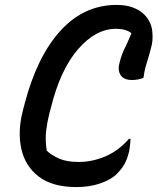

<svg xmlns="http://www.w3.org/2000/svg" viewBox="-20 -740 640 780"><path d="M291 20Q193 20 137.5 -22.5Q82 -65 66.5 -136Q51 -207 73 -291L80 -318Q130 -510 225.5 -615Q321 -720 454 -720Q492 -720 520 -709.5Q548 -699 566 -681Q594 -653 598.5 -614Q603 -575 593 -543Q583 -505 575 -480.5Q567 -456 563 -424Q542 -415 516 -415Q483 -415 470 -435Q457 -455 466 -487Q474 -518 487 -544.5Q500 -571 514 -605Q492 -623 451 -623Q369 -623 297 -540Q225 -457 187 -303L181 -281Q172 -246 167.5 -209Q163 -172 170 -128Q188 -110 219.5 -96Q251 -82 300 -82Q354 -82 407.5 -104.5Q461 -127 504 -176H510Q510 -165 508.5 -152.5Q507 -140 505 -127Q497 -93 485.5 -73Q474 -53 454 -33Q431 -10 387.5 5Q344 20 291 20Z"/></svg>

Font: Recursive Mn Csl St Med
Style: Italic
Weight: 500
Italic angle: -15°
Monospace: yes
Version: Version 1.079;hotconv 1.0.112;makeotfexe 2.5.65598; ttfautoh